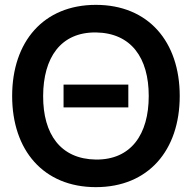

<svg xmlns="http://www.w3.org/2000/svg" viewBox="-20 -755 790 790"><path d="M374.5 15C590.5 15 719.5 -136.5 719.5 -360C719.5 -583.5 590.5 -735 374.5 -735C159 -735 30 -583.5 30 -360C30 -136.5 159 15 374.5 15ZM374.5 -98.5C229.5 -100.5 157 -202.5 157.5 -360C158 -517.5 229.5 -623 374.5 -621.5C519.5 -619.5 592 -517.5 592 -360C592 -202.5 519.5 -97 374.5 -98.5ZM241.5 -407V-313H508V-407Z"/></svg>

Font: Hauora
Style: Bold
Weight: 700
Designer: Wayne Shih
Foundry: WCYS
Version: Version 1.001;hotconv 1.0.109;makeotfexe 2.5.65596